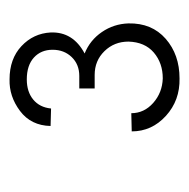

<svg xmlns="http://www.w3.org/2000/svg" viewBox="-17 -772 396 402"><g transform="rotate(-90 181.0 -571.0)"><path d="M217.8 -393.1Q171.9 -392.1 139.4 -421.6Q106.9 -451.2 106.9 -493.2L145 -494.1Q145 -467.3 166.5 -448.2Q188 -429.2 217.8 -428.2Q250 -428.2 272 -447Q293.9 -465.8 294.9 -500Q294.9 -529.8 274.9 -550.3Q254.9 -570.8 225.1 -570.8H196.8V-603H223.1Q247.1 -603 262.5 -618.9Q277.8 -634.8 277.8 -658.9Q277.8 -683.1 261.5 -698Q245.1 -712.9 215.8 -712.9Q189.9 -712.9 173.6 -699.5Q157.2 -686 154.8 -662.1L118.2 -663.1Q119.1 -704.1 149.7 -727.1Q180.2 -750 215.8 -749Q258.8 -749 285.4 -724.1Q312 -699.2 314 -663.1Q315.9 -616.2 270 -591.8Q297.9 -580.6 314.9 -555.7Q332 -530.8 333 -500Q334 -451.2 300.8 -422.1Q267.6 -393.1 217.8 -393.1Z"/></g></svg>

Font: Oakes Grotesk
Style: Italic
Weight: 400
Designer: Samuel Oakes
Foundry: Samuel Oakes
Version: Version 1.0 | wf-rip DC20170320